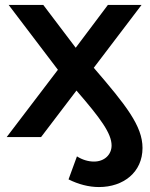

<svg xmlns="http://www.w3.org/2000/svg" viewBox="-20 -554 605 776"><path d="M7 0H146L289 -188C386 -76 431 -15 431 34C431 71 402 99 360 99C337 99 313 92 291 78L257 171C297 191 339 202 380 202C479 202 556 142 556 44C556 -45 489 -129 359 -280L552 -534H416L286 -361L155 -534H15L214 -272Z"/></svg>

Font: Chess Sans SemiBold
Style: Regular
Weight: 600
Designer: Wolf Bōese
Foundry: Wolf Bōese
Version: Version 7.223;Glyphs 3.3 (3306)